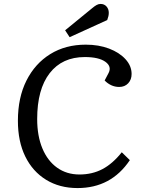

<svg xmlns="http://www.w3.org/2000/svg" viewBox="-20 -942 721 976"><path d="M532 -571Q549 -604 515.5 -628Q482 -652 411 -652Q296 -652 232.5 -570Q169 -488 169 -337Q169 -251 195.5 -187.5Q222 -124 270.5 -89.5Q319 -55 384 -55Q449 -55 501 -82.5Q553 -110 599 -168L640 -128Q545 14 374 14Q283 14 214.5 -28Q146 -70 108.5 -146.5Q71 -223 71 -328Q71 -446 114.5 -532.5Q158 -619 235.5 -667Q313 -715 416 -715Q482 -715 534.5 -695Q587 -675 618 -641Q649 -607 649 -566Q649 -537 631.5 -518.5Q614 -500 586 -500Q564 -500 545 -509Q526 -518 512 -533ZM448 -900Q461 -911 471 -916.5Q481 -922 491 -922Q510 -922 521.5 -909Q533 -896 533 -877Q533 -868 531 -859.5Q529 -851 525 -840L334 -753L311 -788Z"/></svg>

Font: Literata 7pt
Style: Italic
Weight: 400
Italic angle: -2°
Designer: Latin by Veronika Burian and Jose Scaglione. Greek by Irene Vlachou. Cyrillic by Vera Evstafieva
Foundry: TypeTogether
Version: Version 3.002